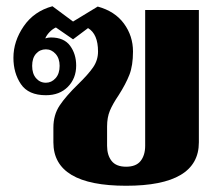

<svg xmlns="http://www.w3.org/2000/svg" viewBox="-20 -585 710 615"><path d="M151 -129V-176Q151 -217 171 -247Q191 -277 230 -315Q262 -346 278 -369Q294 -392 294 -420Q294 -476 262 -495L214 -459L159 -497Q148 -492 138.5 -482Q129 -472 125 -462Q134 -465 143 -465Q185 -465 204.5 -438.5Q224 -412 224 -375Q224 -334 197.5 -307Q171 -280 127 -280Q71 -280 47 -315.5Q23 -351 23 -400Q23 -453 56 -501Q89 -549 148 -565L214 -516L293 -564Q348 -549 377 -509.5Q406 -470 406 -420Q406 -375 394.5 -345.5Q383 -316 360 -280Q341 -252 332 -230.5Q323 -209 323 -180V-118Q323 -88 337.5 -69.5Q352 -51 384 -51Q416 -51 430.5 -69.5Q445 -88 445 -118V-553H617V-129Q617 10 384 10Q151 10 151 -129ZM171 -374Q171 -398 158 -412.5Q145 -427 127 -427Q108 -427 95.5 -413Q83 -399 83 -374Q83 -349 95.5 -334.5Q108 -320 127 -320Q145 -320 158 -334.5Q171 -349 171 -374Z"/></svg>

Font: Trirong ExtraBold
Style: Regular
Weight: 800
Designer: Katatrad Team
Foundry: CadsonDemak
Version: Version 1.001